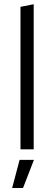

<svg xmlns="http://www.w3.org/2000/svg" viewBox="-20 -721 262 927"><path d="M78.9 -688 142.7 -700.6V0H78.9ZM143.8 51 91.2 186.6H38.7L74.6 51Z"/></svg>

Font: Roundo Variable
Style: Regular
Weight: 200
Designer: Shiva Nallaperumal
Foundry: Indian Type Foundry
Version: Version 2.000